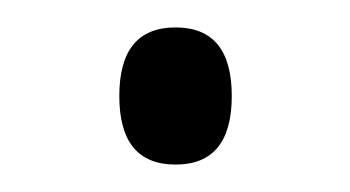

<svg xmlns="http://www.w3.org/2000/svg" viewBox="-20 -111 255 140"><path d="M67 -41Q67 -91 108 -91Q149 -91 149 -41Q149 9 108 9Q67 9 67 -41Z"/></svg>

Font: Noto Sans Lao UI Cond Light
Style: Regular
Weight: 300
Width: 3
Designer: Monotype Design Team
Foundry: Monotype Imaging Inc.
Version: Version 2.000; ttfautohint (v1.8.4.7-5d5b)